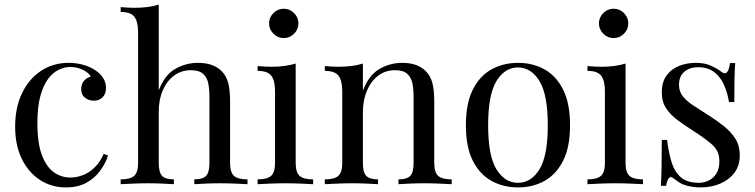

<svg xmlns="http://www.w3.org/2000/svg" viewBox="-20 -803 3292 837"><path d="M279 -529Q311 -529 341 -521Q371 -513 395 -497Q418 -482 430 -462.5Q442 -443 442 -420Q442 -393 427 -378.5Q412 -364 389 -364Q367 -364 350.5 -377Q334 -390 334 -414Q334 -437 346.5 -451Q359 -465 376 -469Q366 -487 340.5 -499Q315 -511 286 -511Q261 -511 236 -499Q211 -487 190 -459.5Q169 -432 156 -384.5Q143 -337 143 -266Q143 -178 163 -126Q183 -74 215.5 -51.5Q248 -29 287 -29Q313 -29 340 -39Q367 -49 391 -71.5Q415 -94 432 -132L451 -125Q441 -93 418 -60.5Q395 -28 358 -7Q321 14 267 14Q205 14 155 -18Q105 -50 75.5 -109.5Q46 -169 46 -251Q46 -333 75.5 -395.5Q105 -458 158 -493.5Q211 -529 279 -529Z M672 -783V-409Q698 -477 744.5 -503Q791 -529 842 -529Q880 -529 905.5 -519Q931 -509 948 -491Q967 -471 975 -441Q983 -411 983 -360V-93Q983 -51 1000.5 -36Q1018 -21 1059 -21V0Q1042 -1 1007 -2.5Q972 -4 939 -4Q906 -4 874.5 -2.5Q843 -1 827 0V-21Q863 -21 878 -36Q893 -51 893 -93V-382Q893 -413 888 -439Q883 -465 865.5 -481Q848 -497 812 -497Q771 -497 739.5 -474Q708 -451 690 -410Q672 -369 672 -316V-93Q672 -51 687 -36Q702 -21 738 -21V0Q722 -1 690.5 -2.5Q659 -4 626 -4Q593 -4 558 -2.5Q523 -1 506 0V-21Q547 -21 564.5 -36Q582 -51 582 -93V-663Q582 -708 566 -729.5Q550 -751 506 -751V-772Q538 -769 568 -769Q597 -769 623.5 -772.5Q650 -776 672 -783Z M1217 -765Q1243 -765 1262 -746Q1281 -727 1281 -701Q1281 -675 1262 -656Q1243 -637 1217 -637Q1191 -637 1172 -656Q1153 -675 1153 -701Q1153 -727 1172 -746Q1191 -765 1217 -765ZM1269 -526V-93Q1269 -51 1286.5 -36Q1304 -21 1345 -21V0Q1328 -1 1293.5 -2.5Q1259 -4 1224 -4Q1190 -4 1155 -2.5Q1120 -1 1103 0V-21Q1144 -21 1161.5 -36Q1179 -51 1179 -93V-406Q1179 -451 1163 -472.5Q1147 -494 1103 -494V-515Q1135 -512 1165 -512Q1194 -512 1220.5 -515.5Q1247 -519 1269 -526Z M1732 -529Q1770 -529 1795.5 -519Q1821 -509 1838 -491Q1857 -471 1865 -441Q1873 -411 1873 -360V-93Q1873 -51 1890.5 -36Q1908 -21 1949 -21V0Q1932 -1 1897 -2.5Q1862 -4 1829 -4Q1796 -4 1764.5 -2.5Q1733 -1 1717 0V-21Q1753 -21 1768 -36Q1783 -51 1783 -93V-382Q1783 -413 1778 -439Q1773 -465 1755.5 -481Q1738 -497 1702 -497Q1660 -497 1628.5 -473Q1597 -449 1579.5 -407.5Q1562 -366 1562 -315V-93Q1562 -51 1577 -36Q1592 -21 1628 -21V0Q1612 -1 1580.5 -2.5Q1549 -4 1516 -4Q1483 -4 1448 -2.5Q1413 -1 1396 0V-21Q1437 -21 1454.5 -36Q1472 -51 1472 -93V-406Q1472 -451 1456 -472.5Q1440 -494 1396 -494V-515Q1428 -512 1458 -512Q1487 -512 1513.5 -515.5Q1540 -519 1562 -526V-408Q1588 -476 1634.5 -502.5Q1681 -529 1732 -529Z M2238 -529Q2302 -529 2353 -501Q2404 -473 2434.5 -413Q2465 -353 2465 -257Q2465 -161 2434.5 -101.5Q2404 -42 2353 -14Q2302 14 2238 14Q2175 14 2123.5 -14Q2072 -42 2041.5 -101.5Q2011 -161 2011 -257Q2011 -353 2041.5 -413Q2072 -473 2123.5 -501Q2175 -529 2238 -529ZM2238 -509Q2181 -509 2144.5 -450Q2108 -391 2108 -257Q2108 -123 2144.5 -64.5Q2181 -6 2238 -6Q2295 -6 2331.5 -64.5Q2368 -123 2368 -257Q2368 -391 2331.5 -450Q2295 -509 2238 -509Z M2655 -765Q2681 -765 2700 -746Q2719 -727 2719 -701Q2719 -675 2700 -656Q2681 -637 2655 -637Q2629 -637 2610 -656Q2591 -675 2591 -701Q2591 -727 2610 -746Q2629 -765 2655 -765ZM2707 -526V-93Q2707 -51 2724.5 -36Q2742 -21 2783 -21V0Q2766 -1 2731.5 -2.5Q2697 -4 2662 -4Q2628 -4 2593 -2.5Q2558 -1 2541 0V-21Q2582 -21 2599.5 -36Q2617 -51 2617 -93V-406Q2617 -451 2601 -472.5Q2585 -494 2541 -494V-515Q2573 -512 2603 -512Q2632 -512 2658.5 -515.5Q2685 -519 2707 -526Z M3013 -529Q3053 -529 3081 -516Q3109 -503 3122 -492Q3155 -465 3162 -528H3185Q3183 -500 3182 -461.5Q3181 -423 3181 -358H3158Q3152 -395 3137.5 -430Q3123 -465 3095 -487.5Q3067 -510 3022 -510Q2987 -510 2963.5 -490.5Q2940 -471 2940 -433Q2940 -403 2958 -381.5Q2976 -360 3005 -341.5Q3034 -323 3068 -301Q3106 -277 3137 -252Q3168 -227 3186.5 -197Q3205 -167 3205 -126Q3205 -80 3181 -49Q3157 -18 3118.5 -2Q3080 14 3034 14Q3012 14 2992.5 10.5Q2973 7 2955 0Q2945 -5 2934.5 -12Q2924 -19 2914 -27Q2904 -35 2896 -26.5Q2888 -18 2884 7H2861Q2863 -25 2864 -71Q2865 -117 2865 -193H2888Q2895 -137 2908 -95Q2921 -53 2949 -29.5Q2977 -6 3027 -6Q3047 -6 3067.5 -15Q3088 -24 3102 -45Q3116 -66 3116 -101Q3116 -145 3084 -173Q3052 -201 3003 -232Q2967 -255 2935.5 -278Q2904 -301 2884.5 -330Q2865 -359 2865 -400Q2865 -445 2885.5 -473.5Q2906 -502 2940 -515.5Q2974 -529 3013 -529Z"/></svg>

Font: Playfair Display
Style: Regular
Weight: 400
Designer: Claus Eggers Sørensen
Foundry: Claus Eggers Sørensen
Version: Version 1.203